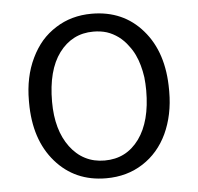

<svg xmlns="http://www.w3.org/2000/svg" viewBox="-45 -601 678 657"><g transform="rotate(-5 294.0 -272.5)"><path d="M53.4 -271C53.4 -185.9 75.6 -117.9 120.4 -66.5C164.7 -15.6 222.7 10.1 294.2 10.1C342.1 10.1 383.9 -1.5 420.7 -25.2C456.9 -48.4 485.1 -81.1 504.8 -122.9C524.4 -165.2 534.5 -213.1 534.5 -266.5V-273C534.5 -358.7 512.3 -427.2 467.5 -478.6C445.3 -504.3 419.6 -523.4 390.9 -536C362.2 -548.6 329.5 -555.2 293.2 -555.2C246.3 -555.2 205 -543.6 168.8 -520.4C150.6 -508.8 134.5 -495.2 120.4 -479.1C106.3 -462.5 94.2 -443.8 84.1 -422.7C73.6 -401 66 -378.3 61 -354.2C55.9 -330 53.4 -304.3 53.4 -277.6ZM175.8 -433.8C205.5 -473.6 244.8 -493.7 293.2 -493.7C309.8 -493.7 324.9 -491.7 339.5 -487.2C353.7 -482.6 366.8 -475.6 379.3 -466.5C391.4 -457.4 402.5 -446.3 412.1 -432.7C419.6 -423.2 426.2 -412.6 431.7 -401C437.3 -389.4 441.8 -376.8 445.3 -364.2C448.9 -351.1 451.9 -337.5 453.9 -322.9C455.4 -308.3 456.4 -293.2 456.4 -277.6C456.4 -206.5 441.8 -151.6 413.1 -111.8C383.4 -71 344.1 -50.9 294.2 -50.9C269.5 -50.9 247.4 -55.9 227.7 -66C207.6 -76.1 190.4 -91.2 175.8 -110.8C146.6 -150.1 132 -202 132 -266.5C132 -338.5 146.6 -394.5 175.8 -433.8Z"/></g></svg>

Font: Vazir FD Light
Style: Regular
Weight: 300
Foundry: DejaVu fonts team - Redesigned by Saber Rastikerdar
Version: Version 21.10;October 20, 2019;FontCreator 12.0.0.2547 64-bi